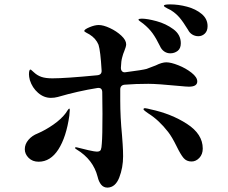

<svg xmlns="http://www.w3.org/2000/svg" viewBox="-20 -855 1040 875"><path d="M926 -736Q926 -714 913.5 -702Q901 -690 884 -690Q869 -690 856.5 -697.5Q844 -705 837 -719Q815 -755 798.5 -774.5Q782 -794 758 -809Q750 -813 743 -816.5Q736 -820 731.5 -823Q727 -826 727 -829Q727 -835 755 -835Q793 -835 832.5 -824.5Q872 -814 899 -791.5Q926 -769 926 -736ZM611 -765Q611 -768 615.5 -769Q620 -770 626 -770Q651 -770 693.5 -758.5Q736 -747 770 -722Q804 -697 804 -658Q804 -634 789.5 -623Q775 -612 756 -612Q741 -612 728.5 -620.5Q716 -629 709 -645Q692 -680 675.5 -703Q659 -726 633 -747Q625 -753 618 -758Q611 -763 611 -765ZM528 -447V-397Q528 -321 536 -239Q537 -227 539 -198Q541 -169 541 -143Q541 -91 523.5 -46Q506 -1 470 0Q452 0 441 -13.5Q430 -27 425 -49Q405 -128 329 -174Q322 -178 322 -181Q322 -184 326 -184L332 -183Q354 -177 383 -170.5Q412 -164 421 -164Q436 -164 439.5 -172.5Q443 -181 444 -201Q447 -234 447 -337Q447 -401 446 -434Q446 -457 424 -454Q336 -440 243 -413Q228 -409 212 -409Q180 -409 153.5 -432Q127 -455 116 -490Q112 -506 112 -516Q112 -538 119 -538Q121 -538 126 -533Q131 -528 135 -525Q150 -511 169 -504.5Q188 -498 219 -498Q278 -498 423 -512Q445 -514 443 -535Q438 -622 429 -651Q417 -680 388 -698Q383 -701 373.5 -706Q364 -711 364 -714Q364 -721 388 -731Q412 -741 430 -741Q451 -741 481 -727Q511 -713 533 -692.5Q555 -672 555 -653Q555 -643 546 -621Q544 -616 541.5 -609.5Q539 -603 537 -594Q532 -577 531 -547V-545Q531 -535 537 -529.5Q543 -524 553 -526Q631 -536 648 -541Q660 -545 690 -557Q718 -571 738 -571Q759 -571 793 -557.5Q827 -544 853 -523.5Q879 -503 879 -484Q879 -460 841 -460Q830 -460 800 -463Q697 -473 656 -473Q597 -473 548 -469Q528 -467 528 -447ZM904 -178Q904 -152 888.5 -135.5Q873 -119 853 -119Q830 -119 816.5 -135Q803 -151 785 -188Q764 -231 746 -254Q704 -308 656 -338Q653 -340 643.5 -347Q634 -354 634 -357Q634 -362 641 -362Q645 -362 653 -360Q661 -358 665 -357Q760 -337 832 -290.5Q904 -244 904 -178ZM298 -353Q298 -346 296 -328Q282 -230 246 -174Q210 -118 156 -118Q128 -118 110.5 -135.5Q93 -153 93 -175Q93 -198 109.5 -217.5Q126 -237 152 -247Q187 -262 223 -287Q259 -312 280 -340Q284 -346 288.5 -353Q293 -360 296 -360Q298 -360 298 -353Z"/></svg>

Font: Shippori Mincho B1
Style: Bold
Weight: 700
Designer: FONTDASU
Foundry: FONTDASU / Google Inc. / but / Adobe
Version: Version 3.110; ttfautohint (v1.8.3)